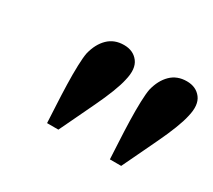

<svg xmlns="http://www.w3.org/2000/svg" viewBox="-74 -754 637 574"><g transform="rotate(30 245.0 -466.5)"><path d="M213.9 -625Q246.1 -625 263.2 -602.5Q280.3 -580.1 269.5 -537.1Q265.6 -518.6 254.4 -489.7Q243.2 -460.9 227.5 -428.2Q211.9 -395.5 196.8 -363.8Q181.6 -332 169.9 -307.6H130.9Q129.9 -332 127.9 -366.7Q126 -401.4 125 -437.5Q124 -473.6 125 -502.9Q126 -532.2 128.9 -546.9Q137.7 -583 159.2 -604Q180.7 -625 213.9 -625ZM430.7 -625Q462.9 -625 480 -602.5Q497.1 -580.1 486.3 -537.1Q482.4 -518.6 471.2 -489.7Q460 -460.9 444.3 -428.2Q428.7 -395.5 413.6 -363.8Q398.4 -332 386.7 -307.6H347.7Q346.7 -332 344.7 -366.7Q342.8 -401.4 341.8 -437.5Q340.8 -473.6 341.8 -502.9Q342.8 -532.2 345.7 -546.9Q354.5 -583 376 -604Q397.5 -625 430.7 -625Z"/></g></svg>

Font: Crimson Pro ExtraLight SemiBold
Style: Italic
Weight: 600
Italic angle: -12°
Version: Version 1.002